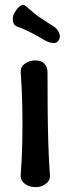

<svg xmlns="http://www.w3.org/2000/svg" viewBox="-20 -758 290 788"><path d="M126 10Q110 10 95.5 4Q81 -2 72.5 -13Q64 -24 65 -39Q70 -106 71.5 -178Q73 -250 71.5 -322Q70 -394 65 -461Q64 -477 72.5 -487.5Q81 -498 95.5 -504Q110 -510 126 -510Q149 -510 162 -497Q175 -484 175 -461Q175 -394 175.5 -322Q176 -250 178 -178Q180 -106 185 -39Q186 -24 177.5 -13Q169 -2 155.5 4Q142 10 126 10ZM201 -649Q214 -641 222 -624.5Q230 -608 222 -595L221 -593Q214 -580 197.5 -581.5Q181 -583 167 -591Q138 -608 108.5 -623.5Q79 -639 50 -649Q40 -653 36 -662Q32 -671 32.5 -682.5Q33 -694 38 -703L43 -711Q51 -725 63.5 -734Q76 -743 87 -732Q124 -699 148.5 -683Q173 -667 201 -649Z"/></svg>

Font: Winky Sans
Style: Regular
Weight: 400
Designer: Simon Atzbach
Foundry: typofactur
Version: Version 1.205